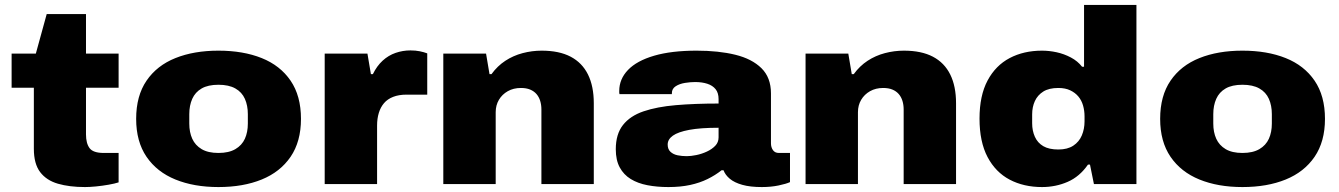

<svg xmlns="http://www.w3.org/2000/svg" viewBox="-20 -745 5418 777"><path d="M324 12Q261 12 214.5 -1.5Q168 -15 142.5 -48.5Q117 -82 117 -143V-390H27V-528H125L169 -688H328V-528H460V-390H328V-201Q328 -165 342.5 -145.5Q357 -126 400 -126H460V-7Q445 -2 419.5 2.5Q394 7 368.5 9.5Q343 12 324 12Z M864 12Q765 12 690 -18.5Q615 -49 573 -110.5Q531 -172 531 -264Q531 -357 573 -418.5Q615 -480 690 -510Q765 -540 864 -540Q964 -540 1039 -510Q1114 -480 1156 -418.5Q1198 -357 1198 -264Q1198 -172 1156 -110.5Q1114 -49 1039 -18.5Q964 12 864 12ZM864 -126Q906 -126 932.5 -141.5Q959 -157 971 -183.5Q983 -210 983 -245V-283Q983 -318 971 -345Q959 -372 932.5 -387Q906 -402 864 -402Q822 -402 796 -387Q770 -372 758 -345Q746 -318 746 -283V-245Q746 -210 758 -183.5Q770 -157 796 -141.5Q822 -126 864 -126Z M1294 0V-528H1467L1481 -445H1489Q1505 -478 1528.5 -499.5Q1552 -521 1581 -531Q1610 -541 1641 -541Q1662 -541 1679 -537.5Q1696 -534 1709 -529V-362H1625Q1594 -362 1571 -353Q1548 -344 1534 -327.5Q1520 -311 1513 -288Q1506 -265 1506 -237V0Z M1774 0V-528H1947L1961 -445H1969Q1993 -478 2025 -499Q2057 -520 2095 -530Q2133 -540 2172 -540Q2243 -540 2289.5 -515.5Q2336 -491 2359.5 -443.5Q2383 -396 2383 -327V0H2171V-302Q2171 -321 2166 -337Q2161 -353 2151 -364.5Q2141 -376 2125.5 -382.5Q2110 -389 2088 -389Q2058 -389 2035 -376Q2012 -363 1999 -341Q1986 -319 1986 -291V0Z M2685 12Q2639 12 2600 4.5Q2561 -3 2532.5 -20.5Q2504 -38 2488 -67.5Q2472 -97 2472 -141Q2472 -202 2501 -239Q2530 -276 2584.5 -294.5Q2639 -313 2715.5 -319.5Q2792 -326 2888 -326V-344Q2888 -369 2876 -384Q2864 -399 2842.5 -406Q2821 -413 2793 -413Q2774 -413 2752 -409.5Q2730 -406 2714.5 -396Q2699 -386 2699 -368V-364H2487Q2486 -368 2486 -370.5Q2486 -373 2486 -377Q2486 -425 2521.5 -462Q2557 -499 2627 -519.5Q2697 -540 2799 -540Q2888 -540 2955.5 -523.5Q3023 -507 3061.5 -469Q3100 -431 3100 -367V-165Q3100 -149 3108 -137.5Q3116 -126 3132 -126H3177V-8Q3162 -1 3131 5.5Q3100 12 3063 12Q3016 12 2984 3Q2952 -6 2933.5 -21.5Q2915 -37 2908 -56H2900Q2875 -36 2843.5 -20.5Q2812 -5 2773 3.5Q2734 12 2685 12ZM2759 -113Q2776 -113 2798 -117.5Q2820 -122 2840.5 -131.5Q2861 -141 2874.5 -155Q2888 -169 2888 -189V-228Q2815 -228 2769.5 -219.5Q2724 -211 2703 -196Q2682 -181 2682 -160Q2682 -141 2693.5 -130.5Q2705 -120 2722.5 -116.5Q2740 -113 2759 -113Z M3240 0V-528H3413L3427 -445H3435Q3459 -478 3491 -499Q3523 -520 3561 -530Q3599 -540 3638 -540Q3709 -540 3755.5 -515.5Q3802 -491 3825.5 -443.5Q3849 -396 3849 -327V0H3637V-302Q3637 -321 3632 -337Q3627 -353 3617 -364.5Q3607 -376 3591.5 -382.5Q3576 -389 3554 -389Q3524 -389 3501 -376Q3478 -363 3465 -341Q3452 -319 3452 -291V0Z M4197 12Q4123 12 4066 -18Q4009 -48 3976.5 -109.5Q3944 -171 3944 -265Q3944 -358 3976.5 -419Q4009 -480 4066 -510Q4123 -540 4197 -540Q4226 -540 4256 -533.5Q4286 -527 4313.5 -512.5Q4341 -498 4359 -475H4367V-725H4579V0H4407L4391 -79H4383Q4349 -30 4300.5 -9Q4252 12 4197 12ZM4263 -140Q4300 -140 4323.5 -155.5Q4347 -171 4358 -197Q4369 -223 4369 -254V-274Q4369 -297 4363 -318Q4357 -339 4344 -354.5Q4331 -370 4311 -379.5Q4291 -389 4263 -389Q4225 -389 4202 -374.5Q4179 -360 4168 -336Q4157 -312 4157 -282V-246Q4157 -216 4168 -191.5Q4179 -167 4202 -153.5Q4225 -140 4263 -140Z M5008 12Q4909 12 4834 -18.5Q4759 -49 4717 -110.5Q4675 -172 4675 -264Q4675 -357 4717 -418.5Q4759 -480 4834 -510Q4909 -540 5008 -540Q5108 -540 5183 -510Q5258 -480 5300 -418.5Q5342 -357 5342 -264Q5342 -172 5300 -110.5Q5258 -49 5183 -18.5Q5108 12 5008 12ZM5008 -126Q5050 -126 5076.5 -141.5Q5103 -157 5115 -183.5Q5127 -210 5127 -245V-283Q5127 -318 5115 -345Q5103 -372 5076.5 -387Q5050 -402 5008 -402Q4966 -402 4940 -387Q4914 -372 4902 -345Q4890 -318 4890 -283V-245Q4890 -210 4902 -183.5Q4914 -157 4940 -141.5Q4966 -126 5008 -126Z"/></svg>

Font: Archivo SemiBold SemiExpanded Black
Style: Regular
Weight: 900
Width: 6
Version: Version 2.001